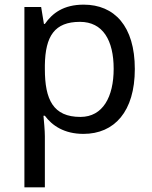

<svg xmlns="http://www.w3.org/2000/svg" viewBox="-20 -566 655 826"><path d="M340 -546C253 -546 205 -509 173 -463H169L157 -536H85V240H173V20C173 -5 169 -45 167 -68H173C204 -26 256 10 339 10C472 10 560 -86 560 -269C560 -454 472 -546 340 -546ZM324 -472C423 -472 469 -392 469 -270C469 -150 423 -63 326 -63C209 -63 173 -137 173 -269V-286C175 -411 215 -472 324 -472Z"/></svg>

Font: Noto Sans Miao
Style: Regular
Weight: 400
Designer: Monotype Design Team
Foundry: Monotype Imaging Inc.
Version: Version 2.003